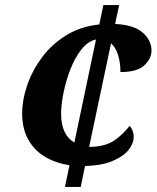

<svg xmlns="http://www.w3.org/2000/svg" viewBox="-20 -734 615 754"><path d="M253 -85Q200 -93 158 -117.5Q116 -142 91.5 -185Q67 -228 67 -289Q67 -341 86.5 -398.5Q106 -456 144 -507.5Q182 -559 238.5 -594.5Q295 -630 370 -638L386 -714H448L432 -640Q507 -636 541 -605.5Q575 -575 575 -535Q575 -504 547 -477.5Q519 -451 453 -451Q453 -487 444 -517Q435 -547 416 -564L330 -157Q395 -158 430.5 -183.5Q466 -209 489 -240Q495 -234 500 -222.5Q505 -211 505 -196Q505 -171 485 -145.5Q465 -120 422.5 -102Q380 -84 314 -82L297 0H235ZM357 -579Q325 -572 299.5 -539.5Q274 -507 256.5 -462Q239 -417 229.5 -370Q220 -323 220 -287Q220 -205 272 -174Z"/></svg>

Font: Noto Serif
Style: Bold Italic
Weight: 700
Italic angle: -12°
Designer: Monotype Design Team
Foundry: Monotype Imaging Inc.
Version: Version 2.013